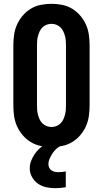

<svg xmlns="http://www.w3.org/2000/svg" viewBox="-20 -763 540 1007"><path d="M250 8Q222 8 194 2.5Q166 -3 142 -17.5Q118 -32 99.5 -53.5Q81 -75 69.5 -100.5Q58 -126 54 -154Q50 -182 50 -210V-525Q50 -553 54 -581Q58 -609 69.5 -634.5Q81 -660 99.5 -681.5Q118 -703 142 -717.5Q166 -732 194 -737.5Q222 -743 250 -743Q278 -743 306 -737.5Q334 -732 358 -717.5Q382 -703 400.5 -681.5Q419 -660 430.5 -634.5Q442 -609 446 -581Q450 -553 450 -525V-210Q450 -182 446 -154Q442 -126 430.5 -100.5Q419 -75 400.5 -53.5Q382 -32 358 -17.5Q334 -3 306 2.5Q278 8 250 8ZM250 -97Q263 -97 275 -101.5Q287 -106 296.5 -115Q306 -124 311.5 -135.5Q317 -147 320.5 -159.5Q324 -172 325 -185Q326 -198 326 -210V-525Q326 -537 325 -550Q324 -563 320.5 -575.5Q317 -588 311.5 -599.5Q306 -611 296.5 -620Q287 -629 275 -633.5Q263 -638 250 -638Q237 -638 225 -633.5Q213 -629 203.5 -620Q194 -611 188.5 -599.5Q183 -588 179.5 -575.5Q176 -563 175 -550Q174 -537 174 -525V-210Q174 -198 175 -185Q176 -172 179.5 -159.5Q183 -147 188.5 -135.5Q194 -124 203.5 -115Q213 -106 225 -101.5Q237 -97 250 -97ZM270 224Q246 224 222.5 219Q199 214 179.5 200.5Q160 187 148 165.5Q136 144 136 120Q136 100 143 81.5Q150 63 161 46.5Q172 30 186.5 16.5Q201 3 218 -8H303V0Q288 6 276 17Q264 28 255.5 41Q247 54 240.5 68.5Q234 83 234 99Q234 108 238.5 117Q243 126 250.5 131Q258 136 267 138Q276 140 286 140Q296 140 305.5 139Q315 138 325 136V219Q312 221 298 222.5Q284 224 270 224Z"/></svg>

Font: Iosevka Term Curly Extrabold
Style: Regular
Weight: 800
Designer: Belleve Invis
Foundry: Belleve Invis
Version: Version 32.3.0